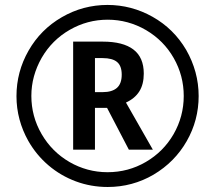

<svg xmlns="http://www.w3.org/2000/svg" viewBox="-20 -744 867 774"><path d="M414.1 9.8Q346.7 9.8 285.6 -12.9Q224.6 -35.6 175.5 -77.4Q126.5 -119.1 94.2 -175.8Q70.8 -217.3 58.6 -262.7Q46.4 -308.1 46.4 -356.4Q46.4 -454.6 95.2 -540Q144 -625.5 229.5 -674.8Q272.5 -699.7 318.6 -711.9Q364.7 -724.1 413.1 -724.1Q509.8 -724.1 595 -676.3Q680.2 -628.4 730.5 -543Q755.4 -499.5 768.1 -452.9Q780.8 -406.2 780.8 -356.9Q780.8 -259.3 732.7 -175Q684.6 -90.8 599.1 -40Q556.6 -15.1 510.3 -2.7Q463.9 9.8 414.1 9.8ZM413.6 -49.8Q497.1 -49.8 567.9 -91.1Q638.7 -132.3 679.7 -203.1Q700.2 -238.8 710.4 -277.3Q720.7 -315.9 720.7 -356.9Q720.7 -439 680.4 -509.8Q640.1 -580.6 568.8 -622.6Q532.7 -643.6 493.9 -654.1Q455.1 -664.6 414.1 -664.6Q332 -664.6 260.7 -623.5Q189.5 -582.5 147.9 -510.7Q127.4 -474.6 116.9 -436.3Q106.4 -397.9 106.4 -357.4Q106.4 -274.9 147.7 -203.6Q189 -132.3 260.3 -90.8Q294.9 -70.8 333.5 -60.3Q372.1 -49.8 413.6 -49.8ZM274.9 -140.6V-576.2H394.5Q476.1 -576.2 517.8 -544.4Q559.6 -512.7 559.6 -447.3Q559.6 -404.3 541.7 -375.7Q523.9 -347.2 487.8 -330.6L596.2 -140.6H499.5L411.6 -309.1H362.8V-140.6ZM362.8 -372.6H394Q431.6 -372.6 451.2 -389.6Q470.7 -406.7 470.7 -442.9Q470.7 -478.5 451.9 -494.1Q433.1 -509.8 393.6 -509.8H362.8Z"/></svg>

Font: Open Sans
Style: Regular
Weight: 600
Width: 3
Foundry: Ascender Corporation
Version: Version 1.000